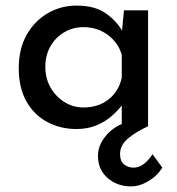

<svg xmlns="http://www.w3.org/2000/svg" viewBox="-20 -451 631 686"><path d="M253 10Q196 10 149 -15Q102 -40 74.5 -88.5Q47 -137 47 -207Q47 -277 75.5 -327Q104 -377 151 -404Q198 -431 253 -431Q317 -431 355.5 -405Q394 -379 416 -342L423 -414H509V0Q464 21 436.5 44.5Q409 68 409 99Q409 125 423.5 136.5Q438 148 457 148Q476 148 493 135.5Q510 123 525 100L560 148Q542 177 510.5 196Q479 215 448 215Q399 215 364.5 185Q330 155 330 106Q330 71 354 39.5Q378 8 415 -8V-74Q401 -56 379 -36.5Q357 -17 325.5 -3.5Q294 10 253 10ZM278 -67Q331 -67 367.5 -95.5Q404 -124 415 -173V-255Q403 -298 365.5 -326Q328 -354 278 -354Q241 -354 210 -336Q179 -318 160.5 -286Q142 -254 142 -212Q142 -171 160.5 -138.5Q179 -106 210 -86.5Q241 -67 278 -67Z"/></svg>

Font: Synthetic
Style: Regular
Weight: 400
Designer: Santiago Orozco
Foundry: Typemade
Version: Version 2.000; ttfautohint (v1.8.4.7-5d5b)